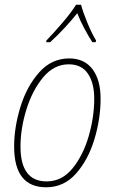

<svg xmlns="http://www.w3.org/2000/svg" viewBox="-20 -785 485 815"><path d="M193 -606Q224 -634 254.5 -667Q285 -700 308 -729Q320 -698 337.5 -665Q355 -632 372 -606H386L388 -613Q371 -640 351.5 -687Q332 -734 324 -765H303Q281 -730 243.5 -686.5Q206 -643 177 -613L176 -606ZM407 -366Q407 -446 372.5 -491.5Q338 -537 274 -537Q199 -537 146.5 -478Q94 -419 67 -332Q40 -245 40 -163Q40 10 176 10Q251 10 302.5 -48Q354 -106 380.5 -193Q407 -280 407 -366ZM67 -163Q67 -239 92 -320Q117 -401 163 -456.5Q209 -512 272 -512Q326 -512 353 -472.5Q380 -433 380 -366Q380 -288 356.5 -207Q333 -126 288 -70.5Q243 -15 178 -15Q67 -15 67 -163Z"/></svg>

Font: Noto Sans Display SemiCondensed Thin
Style: Italic
Weight: 250
Width: 4
Designer: Monotype Design team
Foundry: Monotype Imaging Inc.
Version: 1.000